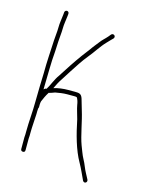

<svg xmlns="http://www.w3.org/2000/svg" viewBox="-107 -701 620 820"><g transform="rotate(15 203.5 -291.5)"><path d="M56 -227C56 -181 51 -137 51 -94C51 -84 51 -75 50 -67V-16C50 -9 54 -6 60 -6C66 -6 69 -9 69 -16V-66C70 -74 70 -83 70 -94C70 -119 73 -149 74 -176C74 -184 74 -193 75 -202C76 -204 77 -206 77 -208V-219C77 -225 78 -230 79 -234C85 -248 91 -262 100 -276V-277C109 -279 119 -283 127 -286C143 -289 162 -292 179 -292H209C213 -292 217 -292 221 -291C227 -285 231 -268 232 -260C236 -238 241 -227 248 -200C261 -136 278 -72 306 -23C318 -2 330 26 340 47C347 59 362 50 357 38C349 22 339 6 332 -12C323 -36 314 -46 305 -71L295 -97C280 -137 271 -198 257 -242C251 -260 249 -272 243 -290C237 -309 228 -311 209 -311H179C157 -311 133 -308 115 -302L127 -326C132 -335 136 -342 141 -349C158 -375 176 -405 194 -431C213 -460 234 -482 253 -510L268 -530C279 -544 286 -550 299 -564L309 -574C317 -585 303 -596 294 -587L285 -576C273 -562 264 -556 253 -541L238 -522C233 -516 229 -510 224 -503C214 -489 206 -480 196 -466C172 -433 147 -395 125 -360C110 -340 101 -313 88 -292H86C83 -292 79 -289 76 -286V-288C78 -346 77 -404 82 -457L84 -499C85 -520 88 -539 88 -557C88 -578 92 -595 94 -615L95 -625C96 -638 79 -640 76 -628L75 -617C73 -596 69 -579 69 -557C69 -537 66 -522 65 -500C63 -452 59 -406 59 -353C58 -316 56 -265 56 -227Z"/></g></svg>

Font: Electronic
Style: ExThn
Weight: 100
Version: Version 1.011